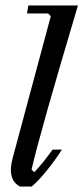

<svg xmlns="http://www.w3.org/2000/svg" viewBox="-20 -681 305 701"><path d="M52.7 0Q4.9 -25.4 26.4 -104.5L165.5 -622.1L155.8 -631.8H78.6L83.5 -661.1H264.6Q125.5 -194.8 95.2 -62L105 -52.2Q137.7 -86.4 171.9 -134.8H206.1Q182.1 -97.2 151.1 -58.6Q120.1 -20 95.7 0Z"/></svg>

Font: Happy Times at the IKOB Italic
Style: Regular
Weight: 400
Designer: Lucas Le Bihan
Foundry: Lucas Le Bihan
Version: Version 1.000;PS 1.0;hotconv 1.0.88;makeotf.lib2.5.647800